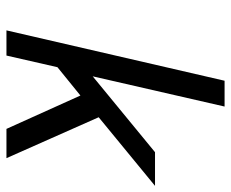

<svg xmlns="http://www.w3.org/2000/svg" viewBox="-82 -652 733 610"><g transform="rotate(90 285.0 -346.5)"><path d="M76 0 236 -693H318L222 -274L463 -472H570L352 -293L482 0H389L283 -235L193 -162L156 0Z"/></g></svg>

Font: Coval
Style: Book Italic
Weight: 350
Foundry: Context Ltd
Version: Version 001.000